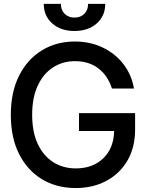

<svg xmlns="http://www.w3.org/2000/svg" viewBox="-20 -949 747 979"><path d="M366.2 9.8Q267.6 9.8 193.1 -35.6Q118.7 -81.1 76.9 -164.6Q35.2 -248 35.2 -363.3Q35.2 -479.5 77.4 -563.2Q119.6 -647 193.4 -692.1Q267.1 -737.3 361.3 -737.3Q439.5 -737.3 503.4 -706.8Q567.4 -676.3 609.1 -622.3Q650.9 -568.4 663.1 -497.6H550.8Q530.3 -562.5 482.2 -599.9Q434.1 -637.2 361.8 -637.2Q300.3 -637.2 251 -605.7Q201.7 -574.2 172.9 -513.2Q144 -452.1 144 -363.8Q144 -275.4 172.9 -214.4Q201.7 -153.3 252 -121.8Q302.2 -90.3 366.2 -90.3Q453.1 -90.3 506.6 -141.8Q560.1 -193.4 562 -281.2H382.8V-372.1H668.9V-289.1Q668.9 -197.3 629.9 -130.4Q590.8 -63.5 522.5 -26.9Q454.1 9.8 366.2 9.8ZM359.9 -791Q290 -791 246.6 -829.3Q203.1 -867.7 203.1 -929.2H290.5Q290.5 -897.9 309.6 -878.7Q328.6 -859.4 359.9 -859.4Q391.1 -859.4 410.2 -878.7Q429.2 -897.9 429.2 -929.2H516.6Q516.6 -867.7 473.1 -829.3Q429.7 -791 359.9 -791Z"/></svg>

Font: Inter Tight Medium
Style: Regular
Weight: 500
Designer: Rasmus Andersson
Foundry: rsms
Version: Version 3.004; ttfautohint (v1.8.4.7-5d5b)